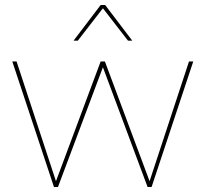

<svg xmlns="http://www.w3.org/2000/svg" viewBox="-20 -745 819 765"><path d="M507 -583H490L390 -712L290 -583H273L381 -725H399ZM733 -500H750L584 0H568L390 -477L211 0H195L29 -500H46L203 -23L381 -500H398L576 -23Z"/></svg>

Font: Elaine Sans Thin
Style: Regular
Weight: 250
Designer: Wei Huang
Foundry: Wei Huang
Version: Version 2.001;December 24, 2019;FontCreator 12.0.0.2547 64-b